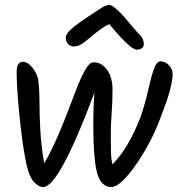

<svg xmlns="http://www.w3.org/2000/svg" viewBox="-20 -746 715 773"><path d="M154 7Q140 7 124.5 -6Q109 -19 100 -40Q91 -61 83 -101.5Q75 -142 68.5 -192.5Q62 -243 57 -293.5Q52 -344 49.5 -387.5Q47 -431 47 -456Q47 -497 72 -497Q87 -497 100 -485Q113 -473 122.5 -456Q132 -439 134 -423Q139 -385 139 -333Q139 -281 142.5 -219Q146 -157 158 -88Q199 -159 241 -266Q265 -327 284.5 -379Q304 -431 322 -463Q340 -495 357 -495Q390 -495 411.5 -464.5Q433 -434 433 -385Q433 -338 429.5 -291Q426 -244 426 -197Q426 -158 427 -129.5Q428 -101 433 -84Q476 -129 507.5 -189.5Q539 -250 555 -302Q569 -348 579 -393.5Q589 -439 600 -469Q611 -499 626 -499Q645 -499 660 -483.5Q675 -468 675 -448Q675 -396 629 -280Q610 -226 583 -175Q556 -124 527 -82.5Q498 -41 472.5 -17Q447 7 429 7Q394 7 377 -32Q368 -52 363 -92Q358 -132 356.5 -181.5Q355 -231 356 -282Q357 -333 360 -373Q291 -187 238 -89Q186 7 154 7ZM531 -546Q520 -546 500.5 -562.5Q481 -579 459.5 -603Q438 -627 420 -649Q391 -635 365.5 -613.5Q340 -592 318.5 -575.5Q297 -559 278 -559Q265 -559 255 -568Q245 -577 245 -595Q245 -613 280.5 -640.5Q316 -668 388 -714Q399 -721 407.5 -723.5Q416 -726 421 -726Q425 -726 433 -721.5Q441 -717 459 -700Q477 -683 508 -645Q531 -617 545 -603.5Q559 -590 559 -566Q559 -559 551.5 -552.5Q544 -546 531 -546Z"/></svg>

Font: Solitreo
Style: Regular
Weight: 400
Designer: Nathan Gross, Bryan Kirschen, Binghamton University
Foundry: Eli Heuer
Version: Version 1.100; ttfautohint (v1.8.4.7-5d5b)